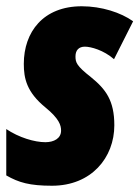

<svg xmlns="http://www.w3.org/2000/svg" viewBox="-22 -583 445 613"><path d="M144 10C270 10 343 -80 343 -183C343 -262 316 -298 268 -337C222 -373 219 -384 219 -403C219 -423 230 -434 249 -434C268 -434 309 -423 342 -394L403 -515C364 -543 302 -563 239 -563C116 -563 54 -481 54 -379C54 -333 63 -289 123 -240C167 -204 173 -183 173 -166C173 -141 150 -129 123 -129C88 -129 38 -144 -2 -171V-23C38 0 73 10 144 10Z"/></svg>

Font: Noto Sans ExtraCondensed Black
Style: Italic
Weight: 900
Width: 2
Italic angle: -12°
Designer: Monotype Design Team
Foundry: Monotype Imaging Inc.
Version: Version 2.013